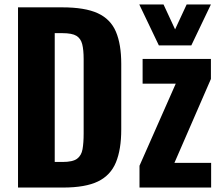

<svg xmlns="http://www.w3.org/2000/svg" viewBox="-20 -843 996 863"><path d="M61 0V-810H259Q362 -810 419.5 -783.5Q477 -757 501 -700.5Q525 -644 525 -556V-261Q525 -171 501 -113Q477 -55 420.5 -27.5Q364 0 263 0ZM226 -115H261Q307 -115 326.5 -129.5Q346 -144 351 -172.5Q356 -201 356 -243V-577Q356 -619 349.5 -644.5Q343 -670 323.5 -682Q304 -694 260 -694H226ZM607 0V-98L770 -467H621V-578H928V-488L764 -111H929V0ZM694 -639 606 -823H715L767 -711L819 -823H928L840 -639Z"/></svg>

Font: Oswald SemiBold
Style: Regular
Weight: 600
Designer: Vernon Adams
Foundry: Vernon Adams
Version: Version 4.103;gftools[0.9.33.dev8+g029e19f]